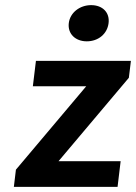

<svg xmlns="http://www.w3.org/2000/svg" viewBox="-20 -728 530 748"><path d="M438 0 450 -100H208L482 -425L490 -491H120L108 -392H316L42 -67L34 0ZM403 -638C408 -679 380 -708 335 -708C291 -708 253 -679 248 -638C243 -596 274 -567 318 -567C363 -567 398 -596 403 -638Z"/></svg>

Font: Falling Sky
Style: MedObl
Weight: 500
Designer: Paul D. Hunt
Foundry: Adobe Systems Incorporated
Version: Version 1.02